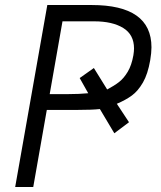

<svg xmlns="http://www.w3.org/2000/svg" viewBox="-20 -745 640 765"><path d="M168.5 -725H345Q583.5 -725 583.5 -556.5Q583.5 -535 578.5 -505Q569 -450 549.5 -416.2Q530 -382.5 505.5 -364.5Q481 -346.5 445.5 -331.5L494 -258L435.5 -214L378 -310.5Q345.5 -307 285 -307H258H166.5L112.5 0H40.5ZM331.5 -373.5 297.5 -434 354 -474 407 -388.5Q434.5 -403 453.8 -417.8Q473 -432.5 488.8 -458.8Q504.5 -485 511.5 -525Q514 -541 514 -552Q514 -607 471 -633.5Q428 -660 355.5 -660H229L178 -370H251Q295 -370 331.5 -373.5Z"/></svg>

Font: JuliaMono ExtraBoldItalic
Style: Regular
Weight: 800
Italic angle: -9°
Monospace: yes
Designer: cormullion
Foundry: corm
Version: Version 0.049; ttfautohint (v1.8.4)